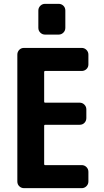

<svg xmlns="http://www.w3.org/2000/svg" viewBox="-20 -980 540 1000"><path d="M405.3 -730.5Q419.9 -730.5 430.2 -720.2Q440.4 -710 440.4 -695.3V-644.5Q440.4 -629.9 430.2 -620.1Q419.9 -610.4 405.3 -610.4H214.8Q210 -610.4 210 -605.5V-450.2Q210 -445.3 214.8 -445.3H394.5Q409.2 -445.3 419.4 -435.1Q429.7 -424.8 429.7 -410.2V-365.2Q429.7 -350.6 419.9 -340.3Q410.2 -330.1 394.5 -330.1H214.8Q210 -330.1 210 -325.2V-125Q210 -120.1 214.8 -120.1H405.3Q419.9 -120.1 430.2 -109.9Q440.4 -99.6 440.4 -85V-35.2Q440.4 -20.5 430.2 -10.3Q419.9 0 405.3 0H105.5Q90.8 0 80.6 -9.8Q70.3 -19.5 70.3 -35.2V-695.3Q70.3 -710 80.1 -720.2Q89.8 -730.5 105.5 -730.5ZM214.8 -960H285.2Q299.8 -960 310.1 -950.2Q320.3 -940.4 320.3 -924.8V-835Q320.3 -820.3 310.1 -810.1Q299.8 -799.8 285.2 -799.8H214.8Q200.2 -799.8 189.9 -810.1Q179.7 -820.3 179.7 -835V-924.8Q179.7 -939.5 189.9 -949.7Q200.2 -960 214.8 -960Z"/></svg>

Font: Rounded-L Mgen+ 1m bold
Style: Bold
Weight: 700
Designer: [Source Han Sans]
Ryoko NISHIZUKA  (kana & ideographs); Paul D. Hunt (Latin, Greek & Cyrillic); Wenlong ZHANG  (bopomofo
Version: Version 1.059.20150602